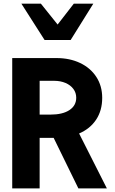

<svg xmlns="http://www.w3.org/2000/svg" viewBox="-20 -1048 640 1068"><path d="M48 -725H295Q367.5 -725 425.2 -697.8Q483 -670.5 515.8 -620.2Q548.5 -570 548.5 -503.5Q548.5 -433.5 514.8 -382.5Q481 -331.5 420 -305.5L574.5 0H416L278.5 -281H200.5V0H48ZM404 -504.5Q404 -532 388.2 -553.2Q372.5 -574.5 344.5 -586.5Q316.5 -598.5 281 -598.5H200.5V-410.5H260Q328 -410.5 366 -435.5Q404 -460.5 404 -504.5ZM99 -1027.5H207.5L300.5 -911.5L390.5 -1027.5H499L373 -825.5H228Z"/></svg>

Font: JuliaMono ExtraBold
Style: Regular
Weight: 800
Monospace: yes
Designer: cormullion
Foundry: corm
Version: Version 0.055; ttfautohint (v1.8.4)